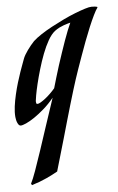

<svg xmlns="http://www.w3.org/2000/svg" viewBox="-97 -423 417 676"><g transform="rotate(-5 112.0 -84.5)"><path d="M81.1 179.2Q65.9 188 41.3 199.5Q16.6 210.9 -11.2 219.2L-14.2 213.9Q-6.8 199.7 3.7 170.4Q14.2 141.1 27.3 101.8Q40.5 62.5 55.7 15.6Q70.8 -31.2 87.9 -81.1Q70.8 -60.1 52 -43.7Q33.2 -27.3 16.6 -16.1Q0 -4.9 -13.2 1Q-26.4 6.8 -32.2 6.8Q-36.1 6.8 -38.8 3.9Q-41.5 1 -43.7 -3.9Q-45.9 -8.8 -47.1 -14.2Q-48.3 -19.5 -48.8 -24.9Q-50.3 -42 -47.6 -62.3Q-44.9 -82.5 -40 -103.5Q-35.2 -124.5 -29.1 -144.8Q-22.9 -165 -17.1 -181.9Q-11.2 -198.7 -6.8 -210.4Q-2.4 -222.2 -1 -226.1Q1 -231.9 5.6 -240Q10.3 -248 16.1 -256.1Q22 -264.2 28.1 -271.7Q34.2 -279.3 40 -285.2Q50.8 -295.4 68.6 -307.1Q86.4 -318.8 107.4 -330.1Q128.4 -341.3 150.6 -352.1Q172.9 -362.8 192.9 -370.6Q212.9 -378.4 228.5 -383.3Q244.1 -388.2 252 -388.2Q258.8 -388.2 263.9 -387.7Q269 -387.2 272 -386.2L272.9 -383.8Q266.6 -375.5 258.1 -357.9Q249.5 -340.3 240 -317.6Q230.5 -294.9 220.9 -269.3Q211.4 -243.7 202.6 -219.2Q193.8 -194.8 186.5 -173.8Q179.2 -152.8 174.8 -139.2Q169.9 -124.5 163.1 -102.1Q156.2 -79.6 148.2 -52.5Q140.1 -25.4 131.6 4.6Q123 34.7 114.3 65.2Q105.5 95.7 96.9 125Q88.4 154.3 81.1 179.2ZM33.2 -64Q37.1 -64 44.7 -68.4Q52.2 -72.8 61 -79.6Q69.8 -86.4 79.1 -95.5Q88.4 -104.5 96.2 -113.8Q101.1 -130.9 107.2 -151.4Q113.3 -171.9 120.1 -193.4Q127 -214.8 134.3 -236.3Q141.6 -257.8 148.4 -277.1Q155.3 -296.4 161.6 -312.3Q168 -328.1 172.9 -338.9Q168.9 -337.9 162.8 -336.2Q156.7 -334.5 149.2 -331.8Q141.6 -329.1 133.3 -325Q125 -320.8 117.2 -314.9Q104 -304.7 92.3 -284.2Q80.6 -263.7 70.8 -238Q61 -212.4 53 -185.1Q44.9 -157.7 39.3 -134.3Q33.7 -110.8 30.8 -94.2Q27.8 -77.6 27.8 -74.2Q27.8 -70.3 28.6 -67.1Q29.3 -64 33.2 -64Z"/></g></svg>

Font: Romanesco
Style: Regular
Weight: 400
Designer: Astigmatic (AOETI)
Foundry: Astigmatic (AOETI)
Version: Version 1.000